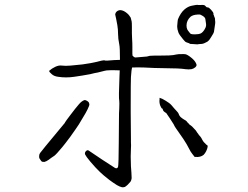

<svg xmlns="http://www.w3.org/2000/svg" viewBox="-20 -767 1040 805"><path d="M663 -307Q661 -314 657 -313Q657 -313 657 -314Q653 -321 652 -324Q647 -337 649 -351V-352Q649 -352 649 -357Q660 -354 674 -345Q691 -335 699 -326Q705 -319 710 -313Q716 -307 721 -301Q727 -295 729 -290Q732 -280 740 -274Q746 -269 753 -265Q759 -262 762 -259Q766 -253 773 -247V-246Q779 -242 785 -237Q795 -227 801 -220Q807 -210 813 -203V-202Q822 -193 825 -187Q832 -172 840 -166Q845 -160 846 -160L847 -159H848H849Q849 -159 849 -158.5Q849 -158 850 -156V-154L851 -153Q847 -132 834 -118Q821 -107 799 -109Q795 -109 794 -111V-112L793 -113Q791 -116 786 -122Q782 -127 779 -132Q761 -167 749 -184L717 -230Q712 -237 708 -246Q700 -258 692 -271Q678 -292 677 -293Q664 -300 663 -307ZM816 -706Q811 -706 809 -706Q789 -705 779 -697Q762 -681 762 -660Q762 -651 765 -644Q766 -641 775 -630Q777 -626 781.5 -624.5Q786 -623 795 -623Q796 -623 798 -623Q813 -623 822 -627Q831 -632 838 -644Q844 -654 844 -659.5Q844 -665 844 -666Q844 -668 841 -687Q840 -695 827 -702Q821 -705 819 -706Q816 -706 816 -706ZM726 -686Q737 -713 753 -727Q768 -740 784 -743Q805 -748 812 -746Q816 -746 821 -746Q838 -748 842 -741Q844 -739 846 -737Q847 -737 850 -736H851Q856 -736 865 -726Q875 -715 875 -710V-706Q876 -704 877 -702Q878 -698 879 -695Q882 -693 882 -679Q883 -676 882 -667Q878 -638 877 -633Q877 -630 865 -611Q857 -597 851 -594V-593Q835 -584 827 -583Q809 -582 808 -581Q806 -581 793 -582L777 -583Q774 -586 763 -589Q757 -591 754 -595L747 -603Q731 -622 728 -631Q723 -645 723 -654Q723 -658 723 -659Q725 -684 726 -686ZM529 -70 531 -43Q532 -21 532 -20Q531 -11 527 -5Q524 -1 515 8Q506 16 503 17Q496 19 491 18Q482 16 470 9Q454 -1 438 -13Q411 -34 399 -46Q381 -63 359 -89Q340 -112 337 -119Q334 -127 340.5 -133.5Q347 -140 353 -135Q358 -131 408 -98Q454 -68 462 -63Q468 -60 472 -63Q476 -66 476 -76Q476 -80 477 -99Q478 -147 478 -172Q479 -221 479 -293Q479 -297 480 -312Q481 -337 480 -344Q477 -355 481 -448L482 -472Q429 -474 418 -470Q402 -466 390 -463Q377 -461 358 -456Q326 -450 291 -445Q256 -440 224 -445Q207 -447 197 -456Q186 -465 186 -470Q197 -480 212 -487Q227 -494 240 -492Q253 -490 276 -492Q300 -494 326 -497Q367 -503 378 -506Q412 -515 418 -514Q421 -512 432 -513Q444 -514 457 -515Q470 -516 483 -516Q483 -569 480 -581Q475 -605 475 -624.5Q475 -644 472 -661.5Q469 -679 467 -688L463 -706Q464 -715 471 -720Q479 -726 489 -724Q500 -722 512 -712Q521 -705 528 -693Q529 -691 532 -677Q533 -672 533 -655Q533 -642 533 -627Q533 -612 534 -601Q535 -590 535 -570.5Q535 -551 535 -551Q535 -545 535 -541Q536 -538 535 -535Q542 -526 548 -526L596 -530L604 -532Q607 -532 607 -533Q609 -533 631 -534Q640 -534 654 -534Q696 -534 706 -536Q720 -539 730 -540Q754 -541 760 -539Q773 -534 790 -518Q801 -507 804 -496Q805 -491 799 -485Q792 -479 783 -477Q771 -475 757 -477Q745 -479 723 -480L627 -482Q584 -484 584 -484Q557 -485 534 -484Q531 -475 529 -444Q528 -426 528 -324Q528 -310 528 -295L529 -185Q529 -181 529 -170Q530 -159 529 -144Q528 -117 528 -111Q528 -93 529 -70ZM156 -89Q152 -92 148 -99Q145 -102 144 -108Q144 -112 144.5 -116.5Q145 -121 148.5 -126Q152 -131 170 -153L252 -252V-253Q256 -260 276 -286Q297 -314 311 -330Q322 -343 333 -347Q338 -349 348 -342Q353 -339 354 -333Q356 -328 353 -322Q349 -311 339 -293Q323 -265 311 -246Q300 -229 275 -194Q252 -163 241 -150Q216 -120 208 -114Q194 -105 184 -97Q174 -90 166 -88Z"/></svg>

Font: ToneOZ-Tsuipita-TC
Style: Tsuipita-TC
Weight: 400
Designer: :Jeffrey Xuan (Chih-Lin Hsuan)  :
Foundry: jeffreyx@gmail.com, cjkFonts.io
Version: Version 0.24071